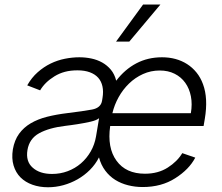

<svg xmlns="http://www.w3.org/2000/svg" viewBox="-20 -802 964 835"><path d="M35.9 -152.3Q43 -192.8 63 -220.3Q83.1 -247.9 114 -266Q144.9 -284.1 185 -294.2Q225.1 -304.3 272.4 -310Q307.9 -314.3 334.5 -318.2Q361.2 -322.1 380.3 -325.6Q418.3 -332.7 423.7 -363.3L425.8 -376.1Q430.4 -403.8 425.6 -426.1Q420.8 -448.5 407 -464Q393.1 -479.4 370.6 -487.7Q348 -496.1 317.1 -496.1Q286.9 -496.1 262.6 -489.7Q238.3 -483.3 217 -470.2Q195.7 -457 180.2 -441.8Q164.8 -426.5 154.5 -409.1L98.4 -430.8Q117.5 -464.5 143.8 -487.7Q170.1 -511 200.1 -525.6Q230.1 -540.1 262.3 -546.5Q294.4 -552.9 325.3 -552.9Q351.6 -552.9 377.1 -547.6Q402.7 -542.3 424.4 -530.2Q446 -518.1 462.2 -498.8Q478.3 -479.4 485.4 -451Q523.1 -500.4 573 -526.6Q622.9 -552.9 684.7 -552.9Q715.6 -552.9 743.1 -545.5Q770.6 -538 793.7 -523.3Q816.8 -508.5 834.5 -486.7Q852.3 -464.8 862.9 -435.7Q885.7 -374.6 870.7 -285.2L865.4 -253.9H459.2Q445.7 -159.4 486.5 -103.3Q527.3 -46.5 610.4 -46.5Q639.6 -46.5 664.2 -53.3Q688.9 -60 709.5 -73.2Q750.7 -99.4 772.7 -136L829.2 -116.5Q815.7 -90.6 794 -68.4Q772.4 -46.2 742.2 -27Q682.5 11.4 600.5 11.4Q567.5 11.4 537.1 3.7Q506.7 -3.9 481.5 -19.5Q456.3 -35.2 437.9 -59.7Q419.4 -84.2 410.5 -117.5Q395.2 -87.4 371.1 -63.2Q346.9 -39.1 317.6 -22.4Q288.4 -5.7 255.3 3.4Q222.3 12.4 188.9 12.4Q152 12.4 121.1 1.4Q90.2 -9.6 69.2 -30.5Q48.3 -51.5 39.1 -82.2Q29.8 -112.9 35.9 -152.3ZM810 -309.7Q816.8 -349.1 810.2 -383Q803.6 -416.9 785.7 -441.9Q767.8 -467 739.5 -481.2Q711.3 -495.4 674.7 -495.4Q635.7 -495.4 601.7 -479.9Q567.8 -464.5 541.2 -438.7Q514.6 -413 495.9 -379.4Q477.3 -345.9 468.8 -309.7ZM122.2 -72.8Q152.7 -45.5 206.3 -45.5Q242.2 -45.5 274.3 -57.5Q306.5 -69.6 331.9 -91.4Q357.2 -113.3 374.5 -143.3Q391.7 -173.3 397.7 -209.2L410.9 -288Q400.9 -279.1 373.6 -272.7Q360.4 -269.5 345.7 -266.9Q331 -264.2 316.6 -261.9Q302.2 -259.6 288.7 -257.8Q275.2 -256 263.8 -254.6Q193.2 -246.1 150.6 -222.7Q107.6 -199.2 99.4 -149.5Q91.3 -99.8 122.2 -72.8ZM484.7 -621.1 602.3 -782.3H677.6L542.3 -621.1Z"/></svg>

Font: Inter P Light
Style: Italic
Weight: 300
Italic angle: 9.39999°
Designer: Rasmus Andersson
Foundry: rsms
Version: Version 3.018;git-588b23468